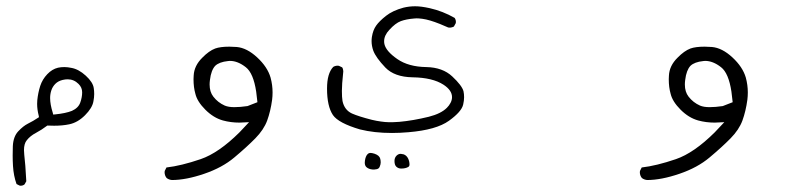

<svg xmlns="http://www.w3.org/2000/svg" viewBox="-20 -263 2540 606"><path d="M42 322.8Q43.9 323.2 45.2 323.2Q46.4 323.2 47.9 323Q49.3 322.8 51.3 322.3Q54.7 321.3 57.6 318.8L63 309.1Q60.1 252.9 56.6 225.6Q55.7 217.8 55.7 210.9Q55.7 190.4 64.5 179.7Q75.2 166 93.3 156.5Q111.3 147 129.4 133.3Q141.6 133.8 150.9 133.8Q177.2 133.8 198.2 129.4Q225.1 124 248.3 100.8Q271.5 77.6 274.9 56.6Q277.3 44.4 277.3 33.9Q277.3 23.4 275.9 15.1Q273.4 -3.4 250.7 -24.2Q228 -44.9 205.1 -48.8Q193.4 -51.3 182.9 -51.3Q172.4 -51.3 163.1 -49.3Q144.5 -44.9 129.2 -28.8Q113.8 -12.7 106.9 8.3Q100.1 29.8 97.7 53.2Q97.2 59.1 97.2 64.9Q97.2 82.5 102.1 101.6L103 106.9Q84 119.6 67.9 127.4Q53.2 134.8 37.6 151.4Q22 168 20.5 198.2Q20 211.9 20 228Q20 244.1 21 260.7Q22.9 292 32.2 317.9ZM138.2 46.4Q138.2 33.7 142.1 22Q146 10.3 154.8 1.5Q163.6 -7.3 177.7 -10.7Q186 -12.7 193.4 -12.7Q213.4 -12.7 228 2Q239.3 13.2 239.3 28.3Q239.3 43.9 233.4 60.5Q227.5 77.6 207 86.9Q187.5 94.7 153.8 98.1L147.9 98.6L146.5 92.8Q138.2 66.4 138.2 46.4Z M840.3 28.8Q840.3 5.4 834 -18.1Q824.2 -51.8 791.5 -82Q759.3 -111.8 727.1 -114.7Q714.8 -115.7 704.1 -115.7Q675.3 -115.7 659.2 -109.9Q639.6 -102.5 618.7 -81.1Q592.8 -55.7 591.3 -24.4Q590.8 -18.6 590.8 -13.2Q590.8 12.7 596.7 33.2Q602.5 57.6 628.2 83.3Q653.8 108.9 683.6 117.2Q708.5 124 735.8 124Q741.7 124 766.1 122.6Q744.6 145.5 735.8 154.8Q670.4 219.7 613.3 239.3Q551.8 260.3 505.4 265.6L500 276.4Q499.5 278.3 499.5 280.3Q499.5 291 505.9 298.8Q512.7 304.2 522.5 305.2Q566.9 305.2 624.3 285.6Q681.6 266.1 719.7 233.9Q759.3 200.7 785.9 173.6Q812.5 146.5 823.2 117.7Q834 87.9 838.9 51.8Q840.3 40.5 840.3 28.8ZM761.2 71.8Q737.8 75.2 719.5 75.2Q701.2 75.2 689.5 70.3Q667.5 60.5 653.3 42Q641.6 26.9 641.6 3.9Q641.6 -2.9 642.6 -10.3Q644.5 -26.4 648.7 -37.4Q652.8 -48.3 659.2 -55.2Q671.9 -67.4 699.7 -70.3Q702.6 -70.8 705.6 -70.8Q730.5 -70.8 755.9 -50.8Q779.8 -32.2 788.6 26.4Q790.5 39.1 792.5 59.6Z M1155.8 272Q1158.7 272 1161.9 272Q1165 272 1168.9 271Q1175.8 269.5 1178.2 263.7Q1181.6 255.9 1181.6 249.8Q1181.6 243.7 1180.2 238.3Q1177.7 227.5 1162.1 222.2Q1154.3 219.7 1149.4 219.7Q1144 219.7 1140.1 223.6Q1133.8 230 1131.8 244.1Q1131.3 247.6 1131.3 250.5Q1131.3 259.3 1136.2 264.2Q1143.6 271 1155.8 272ZM1246.1 269Q1260.3 269 1269 263.7Q1272.5 261.2 1272.5 256.3Q1272.5 247.1 1268.6 238.3Q1263.7 227.5 1253.9 224.1Q1248.5 222.7 1245.8 222.7Q1243.2 222.7 1242.2 222.7Q1236.3 223.6 1231.4 228.5Q1225.1 234.9 1225.1 245.1Q1225.1 257.8 1231 263.2Q1237.3 269 1246.1 269ZM1012.2 16.6Q1012.2 72.3 1030.8 100.1Q1048.3 125.5 1116.2 145.5Q1161.1 156.7 1217.3 156.7Q1242.2 156.7 1269.5 154.3Q1356.9 147 1397 118.2Q1437 89.4 1441.9 66.9Q1444.8 54.2 1444.8 43.9Q1444.8 33.7 1442.9 24.9Q1438 6.8 1407.5 -21.7Q1377 -50.3 1325.7 -51.3Q1269 -52.2 1233.9 -76.7Q1198.7 -101.1 1193.4 -123.5Q1192.4 -127.9 1192.4 -132.8Q1192.4 -151.4 1209 -168.9Q1228 -189.9 1245.1 -196.3Q1262.2 -202.6 1287.1 -204.6Q1291.5 -205.1 1294.9 -205.1Q1298.3 -205.1 1302.5 -204.8Q1306.6 -204.6 1313.5 -203.6Q1335 -200.7 1368.2 -187.5Q1381.3 -182.1 1394.5 -176.3Q1397 -175.8 1398.2 -175.8Q1399.4 -175.8 1400.9 -175.8Q1402.3 -175.8 1404.3 -176.3Q1408.7 -177.2 1412.6 -179.2L1418.5 -189.9Q1418.9 -191.9 1418.9 -193.8Q1418.9 -200.7 1415 -206.5Q1377.4 -228 1335.9 -237.3Q1309.1 -243.2 1290.3 -243.2Q1271.5 -243.2 1253.4 -238.8Q1219.2 -229.5 1198.2 -212.9Q1177.2 -196.3 1167.2 -182.1Q1157.2 -168 1153.8 -146.5Q1152.8 -139.6 1152.8 -133.3Q1152.8 -118.2 1158.2 -103Q1166.5 -81.1 1196.3 -49.8Q1225.1 -20 1282.2 -19Q1345.2 -18.1 1379.9 4.4Q1406.7 22 1406.7 43.5Q1406.7 52.7 1402.1 61.5Q1397.5 70.3 1390.6 77.1Q1372.1 95.7 1333.5 105.5Q1283.7 117.7 1240.2 121.6Q1228.5 122.6 1221.2 122.6Q1213.9 122.6 1205.3 122.6Q1196.8 122.6 1182.6 120.6Q1168.5 118.7 1153.8 115.2Q1111.8 104.5 1090.8 95.2Q1066.9 84 1061 55.7Q1059.1 44.4 1059.1 23.9Q1059.1 3.4 1063 -32.2Q1063.5 -35.2 1063.5 -37.4Q1063.5 -39.6 1063 -42Q1062.5 -46.4 1060.1 -50.3L1049.8 -55.2Q1047.9 -55.7 1045.9 -55.7Q1038.1 -55.7 1031.7 -51.8Q1012.2 -31.2 1012.2 16.6Z M2340.3 28.8Q2340.3 5.4 2334 -18.1Q2324.2 -51.8 2291.5 -82Q2259.3 -111.8 2227.1 -114.7Q2214.8 -115.7 2204.1 -115.7Q2175.3 -115.7 2159.2 -109.9Q2139.6 -102.5 2118.7 -81.1Q2092.8 -55.7 2091.3 -24.4Q2090.8 -18.6 2090.8 -13.2Q2090.8 12.7 2096.7 33.2Q2102.5 57.6 2128.2 83.3Q2153.8 108.9 2183.6 117.2Q2208.5 124 2235.8 124Q2241.7 124 2266.1 122.6Q2244.6 145.5 2235.8 154.8Q2170.4 219.7 2113.3 239.3Q2051.8 260.3 2005.4 265.6L2000 276.4Q1999.5 278.3 1999.5 280.3Q1999.5 291 2005.9 298.8Q2012.7 304.2 2022.5 305.2Q2066.9 305.2 2124.3 285.6Q2181.6 266.1 2219.7 233.9Q2259.3 200.7 2285.9 173.6Q2312.5 146.5 2323.2 117.7Q2334 87.9 2338.9 51.8Q2340.3 40.5 2340.3 28.8ZM2261.2 71.8Q2237.8 75.2 2219.5 75.2Q2201.2 75.2 2189.5 70.3Q2167.5 60.5 2153.3 42Q2141.6 26.9 2141.6 3.9Q2141.6 -2.9 2142.6 -10.3Q2144.5 -26.4 2148.7 -37.4Q2152.8 -48.3 2159.2 -55.2Q2171.9 -67.4 2199.7 -70.3Q2202.6 -70.8 2205.6 -70.8Q2230.5 -70.8 2255.9 -50.8Q2279.8 -32.2 2288.6 26.4Q2290.5 39.1 2292.5 59.6Z"/></svg>

Font: Bakudai
Style: ExtraLight
Weight: 200
Version: Version 1.48